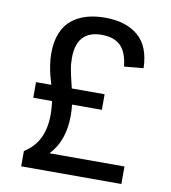

<svg xmlns="http://www.w3.org/2000/svg" viewBox="-83 -813 786 885"><g transform="rotate(10 310.0 -371.0)"><path d="M396.5 -321H257Q260 -297 260 -270.5Q260 -151 193.5 -82H544.5V0H75.5V-71.5Q124 -102.5 146 -148.8Q168 -195 168 -260Q168 -287 163.5 -321H75.5V-394H147Q137.5 -427 134 -440.8Q130.5 -454.5 126 -482.8Q121.5 -511 121.5 -537Q121.5 -592 138 -632.5Q154.5 -673 184.5 -696.5Q214.5 -720 252.8 -731Q291 -742 338.5 -742Q435.5 -742 492.8 -694Q550 -646 552.5 -543.5L462.5 -535Q455.5 -602 424.5 -631.8Q393.5 -661.5 337 -661.5Q219 -661.5 219 -532Q219 -517.5 220.2 -503.8Q221.5 -490 224.5 -474.5Q227.5 -459 229.8 -449.2Q232 -439.5 236.5 -420.8Q241 -402 243 -394H396.5Z"/></g></svg>

Font: Monaspace Radon
Style: Regular
Weight: 400
Designer: Riley Cran & the Lettermatic Team
Foundry: Lettermatic
Version: Version 1.000 (Monaspace Radon)